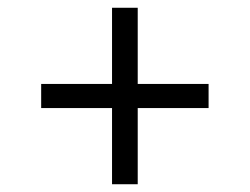

<svg xmlns="http://www.w3.org/2000/svg" viewBox="-20 -576 640 492"><path d="M267.1 -103.9V-299.1H85.5V-360.9H267.1V-556.1H332.9V-360.9H514.5V-299.1H332.9V-103.9Z"/></svg>

Font: Source Code Pro ExtraLight
Style: Regular
Weight: 200
Monospace: yes
Designer: Paul D. Hunt, Teo Tuominen
Foundry: Adobe
Version: Version 1.026;hotconv 1.1.0;makeotfexe 2.6.0